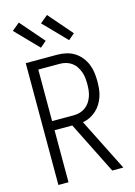

<svg xmlns="http://www.w3.org/2000/svg" viewBox="-142 -1047 784 1119"><g transform="rotate(-15 250.0 -487.0)"><path d="M458 0H391L234 -314H127V0H66V-735H257Q283 -735 309.5 -729Q336 -723 358.5 -709Q381 -695 398 -674Q415 -653 425 -628.5Q435 -604 438.5 -577.5Q442 -551 442 -524Q442 -501 439.5 -478Q437 -455 429.5 -433Q422 -411 410 -391.5Q398 -372 381 -356.5Q364 -341 343 -330.5Q322 -320 299 -316ZM127 -369H257Q276 -369 294 -374Q312 -379 327.5 -390Q343 -401 353.5 -416.5Q364 -432 370.5 -450Q377 -468 379 -487Q381 -506 381 -524Q381 -543 379 -562Q377 -581 370.5 -598.5Q364 -616 353.5 -632Q343 -648 327.5 -659Q312 -670 294 -675Q276 -680 257 -680H127ZM345 -799 212 -936 258 -974 382 -831ZM175 -799 42 -936 88 -974 212 -831Z"/></g></svg>

Font: Iosevka Fixed SS04 Light
Style: Regular
Weight: 300
Monospace: yes
Designer: Belleve Invis
Foundry: Belleve Invis
Version: Version 32.5.0